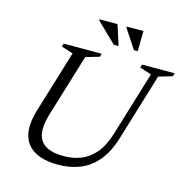

<svg xmlns="http://www.w3.org/2000/svg" viewBox="-123 -975 1075 1102"><g transform="rotate(15 415.0 -424.0)"><path d="M197 -257Q176 -187.5 183.2 -140.5Q190.5 -93.5 228.8 -69.8Q267 -46 338 -46Q391.5 -46 438.5 -64.2Q485.5 -82.5 522.8 -125.8Q560 -169 583 -244.5L700 -628.5L630.5 -651L636.5 -670H830L824 -651L743 -627L623 -232Q597 -145.5 553.2 -92Q509.5 -38.5 450.2 -14.2Q391 10 318.5 10Q234 10 180.2 -19.5Q126.5 -49 110.5 -109.2Q94.5 -169.5 122.5 -261.5L234.5 -628.5L165 -651L171 -670H397L391 -651L310 -627ZM478.5 -738H450L334 -850.5V-858H440ZM592.5 -738H569.5L495.5 -850.5V-858H594Z"/></g></svg>

Font: Newsreader 18pt
Style: Italic
Weight: 400
Italic angle: -17°
Version: Version 1.003